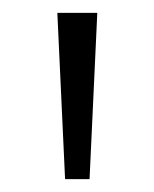

<svg xmlns="http://www.w3.org/2000/svg" viewBox="-20 -734 239 298"><path d="M131 -714H69L81 -456H119Z"/></svg>

Font: Noto Sans Ethiopic Light
Style: Regular
Weight: 300
Designer: Monotype Design Team
Foundry: Monotype Imaging Inc.
Version: Version 2.102